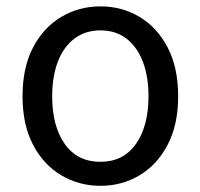

<svg xmlns="http://www.w3.org/2000/svg" viewBox="-20 -577 637 610"><path d="M299.1 13.4Q231.4 13.4 174.9 -20Q118.4 -53.3 85 -117Q51.6 -180.6 51.6 -271Q51.6 -362.5 85 -426.3Q118.4 -490 174.9 -523.4Q231.4 -556.8 299.1 -556.8Q367.2 -556.8 423.2 -523.4Q479.2 -490 512.6 -426.3Q546 -362.5 546 -271Q546 -180.6 512.6 -117Q479.2 -53.3 423.2 -20Q367.2 13.4 299.1 13.4ZM299.1 -62.9Q371.7 -62.9 411.7 -119.5Q451.8 -176.2 451.8 -271Q451.8 -333.8 433.9 -380.8Q416 -427.8 381.8 -454.2Q347.7 -480.5 299.1 -480.5Q250.8 -480.5 216.2 -454.2Q181.6 -427.8 163.7 -380.8Q145.8 -333.8 145.8 -271Q145.8 -176.2 185.8 -119.5Q225.9 -62.9 299.1 -62.9Z"/></svg>

Font: Shanggu Sans SC VF
Style: Regular
Weight: 250
Designer: GuiWonder
Version: Version 1.021